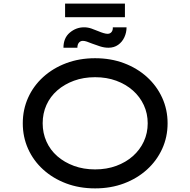

<svg xmlns="http://www.w3.org/2000/svg" viewBox="-20 -1032 1052 1062"><path d="M506 10Q419 10 346 -17.5Q273 -45 219 -94Q165 -143 135.5 -208.5Q106 -274 106 -350Q106 -426 135.5 -491.5Q165 -557 219 -606Q273 -655 346 -682.5Q419 -710 506 -710Q593 -710 666 -682.5Q739 -655 793 -606Q847 -557 877 -491.5Q907 -426 907 -350Q907 -274 877 -208.5Q847 -143 793 -94Q739 -45 666 -17.5Q593 10 506 10ZM506 -95Q570 -95 623 -114.5Q676 -134 715 -168.5Q754 -203 775.5 -249.5Q797 -296 797 -350Q797 -404 775.5 -450.5Q754 -497 715 -531.5Q676 -566 623 -585.5Q570 -605 506 -605Q442 -605 389 -585.5Q336 -566 297 -532Q258 -498 237 -451.5Q216 -405 216 -350Q216 -296 237 -249Q258 -202 297 -168Q336 -134 389 -114.5Q442 -95 506 -95ZM580 -768Q557 -768 533.5 -775.5Q510 -783 489 -791Q472 -798 460 -802Q448 -806 438 -806Q425 -806 416.5 -796Q408 -786 408 -768H331Q331 -822 366 -851.5Q401 -881 445 -881Q466 -881 486 -874Q506 -867 525 -859Q539 -853 552.5 -849Q566 -845 575 -845Q589 -845 597 -855Q605 -865 604 -881H680Q680 -852 668 -826Q656 -800 633.5 -784Q611 -768 580 -768ZM340 -937V-1012H671V-937Z"/></svg>

Font: Lexend Peta
Style: Regular
Weight: 400
Designer: Bonnie Shaver-Troup, Thomas Jockin
Foundry: Lexend
Version: Version 1.007